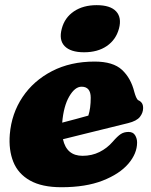

<svg xmlns="http://www.w3.org/2000/svg" viewBox="-20 -730 602 764"><path d="M525.5 -163Q525.5 -119 490.5 -78.2Q455.5 -37.5 388.2 -11.2Q321 15 224.5 15Q146.5 15 99.2 -11.8Q52 -38.5 33 -86Q14 -133.5 19 -195.5Q26 -278.5 69.8 -343.8Q113.5 -409 187 -447Q260.5 -485 356.5 -485Q430 -485 465.5 -452Q501 -419 514.5 -364Q517.5 -353 521.5 -343.5Q525.5 -334 530.5 -331Q539 -327.5 544.2 -320.2Q549.5 -313 549.5 -300Q549.5 -281.5 536.8 -265Q524 -248.5 489.5 -240Q457 -232 412.5 -221Q368 -210 320 -198.2Q272 -186.5 230.5 -176Q245 -110 308.5 -110Q345.5 -110 376 -125.2Q406.5 -140.5 428.5 -166Q447.5 -188 460.5 -196.5Q473.5 -205 491.5 -205Q509.5 -205 517.5 -192Q525.5 -179 525.5 -163ZM304.5 -385Q278 -385 255.5 -346.2Q233 -307.5 227.5 -242Q255 -249 282.5 -256.5Q310 -264 331.5 -270Q341 -299 341 -341Q341 -385 304.5 -385ZM314.5 -522Q261 -522 237.2 -546.5Q213.5 -571 226 -616.5Q237.5 -660 274.2 -684.8Q311 -709.5 364.5 -709.5Q419 -709.5 442 -684.8Q465 -660 453.5 -616.5Q441.5 -572 405.2 -547Q369 -522 314.5 -522Z"/></svg>

Font: Fraunces 9pt SuperSoft Black
Style: Italic
Weight: 900
Italic angle: -16°
Version: Version 1.000;[0bf87f6ff]